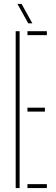

<svg xmlns="http://www.w3.org/2000/svg" viewBox="-20 -959 284 979"><path d="M60 0V-800H80V0ZM120 0V-20H219V0ZM120 -390V-410H209V-390ZM120 -780V-800H219V-780ZM124 -840 69 -939H90L145 -840Z"/></svg>

Font: Big Shoulders Stencil Display SC Thin
Style: Regular
Weight: 100
Designer: Patric King
Foundry: XO Type Co
Version: Version 2.001